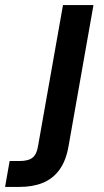

<svg xmlns="http://www.w3.org/2000/svg" viewBox="-132 -516 410 756"><path d="M-112 220 -94 118H-55Q-20 118 -3.5 104.5Q13 91 18 58L116 -496H236L138 59Q128 117 102 152.5Q76 188 36.5 204Q-3 220 -55 220Z"/></svg>

Font: DM Sans 24pt SemiBold
Style: Italic
Weight: 600
Italic angle: -10°
Designer: Colophon Foundry, Jonny Pinhorn
Foundry: Colophon Foundry
Version: Version 4.004;gftools[0.9.30]